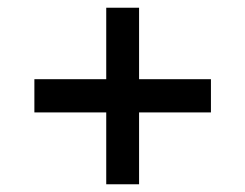

<svg xmlns="http://www.w3.org/2000/svg" viewBox="-20 -598 635 497"><path d="M69 -393H526V-307H69ZM255 -578H340V-121H255Z"/></svg>

Font: Pathway Extreme 12pt SemiBold
Style: Regular
Weight: 600
Version: Version 1.001;gftools[0.9.26]